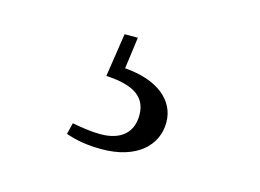

<svg xmlns="http://www.w3.org/2000/svg" viewBox="-48 -79 531 392"><g transform="rotate(15 217.5 117.5)"><path d="M160 90C222 93 246 114 246 150C246 185 224 208 179 208C160 208 140 205 119 201L113 225C133 232 157 237 189 237C263 237 303 199 303 150C303 104 263 70 193 65L202 -2H174Z"/></g></svg>

Font: Noto Serif CJK TC
Style: Regular
Weight: 400
Designer: Ryoko NISHIZUKA 西塚涼子 (kana & ideographs); Frank Grießhammer (Latin, Greek & Cyrillic); Wenlong ZHANG 张文龙 (bopomofo); San
Foundry: Adobe
Version: Version 2.001;hotconv 1.1.0;makeotfexe 2.6.0